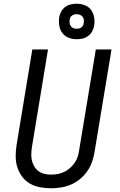

<svg xmlns="http://www.w3.org/2000/svg" viewBox="-20 -1000 640 1028"><path d="M254 8Q223 8 193.5 2.5Q164 -3 139.5 -17.5Q115 -32 98 -55Q81 -78 72.5 -105.5Q64 -133 64 -163.5Q64 -194 69 -225L153 -735H237L151 -213Q148 -194 147.5 -175.5Q147 -157 151 -140Q155 -123 164 -108Q173 -93 187 -83Q201 -73 218.5 -69Q236 -65 254 -65Q272 -65 290 -68.5Q308 -72 324.5 -80Q341 -88 355.5 -101Q370 -114 380.5 -129.5Q391 -145 396.5 -162.5Q402 -180 404 -197L493 -735H577L486 -185Q482 -159 472.5 -132.5Q463 -106 447 -83Q431 -60 408.5 -41.5Q386 -23 360.5 -12Q335 -1 307.5 3.5Q280 8 254 8ZM391 -790Q368 -790 347.5 -798Q327 -806 314 -823Q301 -840 297.5 -862.5Q294 -885 297 -908Q300 -924 308 -938.5Q316 -953 329.5 -963Q343 -973 359 -976.5Q375 -980 390 -980Q413 -980 434 -972Q455 -964 467.5 -947Q480 -930 484 -907.5Q488 -885 484 -862Q481 -846 473 -831.5Q465 -817 451.5 -807Q438 -797 422 -793.5Q406 -790 391 -790ZM390 -846Q397 -846 403.5 -847.5Q410 -849 415.5 -853Q421 -857 424 -863Q427 -869 428 -876Q430 -885 429 -894Q428 -903 422.5 -910Q417 -917 408.5 -920.5Q400 -924 391 -924Q384 -924 378 -922.5Q372 -921 366 -917Q360 -913 357 -907Q354 -901 353 -894Q352 -885 353 -876Q354 -867 359 -860Q364 -853 372.5 -849.5Q381 -846 390 -846Z"/></svg>

Font: Iosevka Custom Oblique
Style: Regular
Weight: 400
Italic angle: -9°
Designer: Belleve Invis
Foundry: Belleve Invis
Version: Version 27.0.1